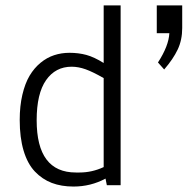

<svg xmlns="http://www.w3.org/2000/svg" viewBox="-20 -683 692 708"><path d="M651.9 -579.6Q651.9 -535.6 635.3 -500.5Q618.7 -465.3 585.4 -426.8L562.5 -452.6Q602.1 -513.7 604.5 -560.5H558.1V-663.1H651.9ZM362.3 -663.1H424.8V0H374L369.1 -24.4Q314.5 4.9 251 4.9Q206.1 4.9 170.9 -8.5Q135.7 -22 108.6 -50.5Q81.5 -79.1 67.1 -127.2Q52.7 -175.3 52.7 -240.7Q52.7 -292 62.5 -333.7Q72.3 -375.5 89.1 -403.8Q106 -432.1 129.4 -451.4Q152.8 -470.7 179.7 -479.5Q206.5 -488.3 236.3 -488.3Q269.5 -488.3 298.3 -480.5Q327.1 -472.7 362.3 -450.7ZM362.3 -66.9V-395Q322.3 -418 295.7 -427.5Q269 -437 244.1 -437Q184.6 -437 149.9 -387.5Q115.2 -337.9 115.2 -239.7Q115.2 -46.9 259.8 -46.9H273.4Q319.3 -46.9 362.3 -66.9Z"/></svg>

Font: Anaheim
Style: Regular
Weight: 400
Designer: vernon adams
Foundry: vernon adams
Version: Version 1.002; ttfautohint (v0.93.5-3d13) -l 8 -r 50 -G 200 